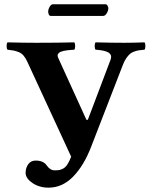

<svg xmlns="http://www.w3.org/2000/svg" viewBox="-20 -844 707 893"><path d="M99.1 -40Q99.1 -63 111.3 -80.1Q123.5 -97.2 146 -97.2Q181.2 -97.2 196.8 -75.2Q212.9 -51.8 233.9 -51.8Q248 -51.8 255.9 -53.2Q263.7 -54.7 274.2 -60.3Q284.7 -65.9 293.5 -79.3Q302.2 -92.8 311 -115.2L106 -559.1Q98.1 -575.7 88.9 -586.2Q79.6 -596.7 66.7 -601.8Q53.7 -606.9 43.7 -608.9Q33.7 -610.8 15.1 -612.8Q10.7 -617.2 10.7 -629.9Q10.7 -642.6 15.1 -647Q89.4 -645 148.9 -645Q251 -645 325.2 -647Q329.6 -642.6 329.6 -629.9Q329.6 -617.2 325.2 -612.8Q314.9 -612.3 307.6 -611.6Q300.3 -610.8 291.5 -609.9Q282.7 -608.9 276.9 -607.4Q271 -606 264.9 -604Q258.8 -602.1 255.4 -599.1Q252 -596.2 249.8 -592.8Q247.6 -589.4 248 -584.7Q248.5 -580.1 251 -574.2L380.9 -289.1Q381.8 -287.1 383.5 -286.4Q385.3 -285.6 387 -286.6Q388.7 -287.6 390.1 -291L494.1 -565.9Q496.6 -572.8 496.8 -578.6Q497.1 -584.5 494.6 -588.9Q492.2 -593.3 488.5 -596.7Q484.9 -600.1 479 -602.5Q473.1 -605 467.3 -606.7Q461.4 -608.4 453.6 -609.6Q445.8 -610.8 439.5 -611.6Q433.1 -612.3 424.8 -612.8Q420.4 -617.2 420.4 -629.9Q420.4 -642.6 424.8 -647Q499 -645 558.1 -645Q600.1 -645 651.9 -647Q656.2 -642.6 656.2 -629.9Q656.2 -617.2 651.9 -612.8Q636.7 -611.8 626.5 -610.1Q616.2 -608.4 604.2 -604.2Q592.3 -600.1 584 -592.8Q575.7 -585.4 567.1 -573Q558.6 -560.5 551.8 -543L403.8 -161.1Q370.1 -73.7 320.1 -22.5Q270 28.8 206.1 28.8Q162.6 28.8 130.9 7.1Q99.1 -14.6 99.1 -40ZM460 -770H215.8Q210 -770 207 -776.6Q204.1 -783.2 204.1 -790Q204.1 -800.3 210.9 -812.3Q217.8 -824.2 226.1 -824.2H470.2Q476.6 -824.2 480.2 -817.6Q483.9 -811 483.9 -805.2Q483.9 -794.9 476.6 -782.5Q469.2 -770 460 -770Z"/></svg>

Font: Common Serif
Style: Bold
Weight: 700
Designer: Philipp H. Poll, Khaled Hosny
Foundry: Stefan Peev, Context Ltd.
Version: Version 1.026